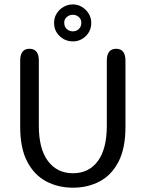

<svg xmlns="http://www.w3.org/2000/svg" viewBox="-20 -840 660 870"><path d="M310.5 10.5Q244 10.5 190 -17.8Q136 -46 103.8 -106.8Q71.5 -167.5 71.5 -265V-565Q71.5 -619 113.5 -619Q156 -619 156 -565V-270Q156 -165 197.5 -110Q239 -55 310.5 -55Q382.5 -55 423.2 -110Q464 -165 464 -270V-565Q464 -619 506.5 -619Q548.5 -619 548.5 -565V-265Q548.5 -167.5 516.8 -106.8Q485 -46 431.2 -17.8Q377.5 10.5 310.5 10.5ZM310.5 -652.5Q275.5 -652.5 250.2 -676.5Q225 -700.5 225 -736.5Q225 -759.5 236.5 -778.2Q248 -797 267.5 -808.5Q287 -820 310.5 -820Q332.5 -820 351.5 -808.5Q370.5 -797 382 -778.2Q393.5 -759.5 393.5 -736.5Q393.5 -700.5 368.8 -676.5Q344 -652.5 310.5 -652.5ZM310.5 -698Q326 -698 337.2 -708.5Q348.5 -719 348.5 -737.5Q348.5 -752.5 337.2 -762.8Q326 -773 310.5 -773Q294 -773 282.5 -762.8Q271 -752.5 271 -737.5Q271 -719 282.5 -708.5Q294 -698 310.5 -698Z"/></svg>

Font: Sono
Style: Regular
Weight: 400
Designer: Tyler Finck
Foundry: Tyler Finck
Version: Version 2.112